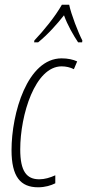

<svg xmlns="http://www.w3.org/2000/svg" viewBox="-20 -786 370 816"><path d="M126 -614 125 -606H142C184 -640 222 -683 252 -721C267 -679 292 -636 312 -606H329L330 -614C313 -646 282 -726 274 -766H243C215 -716 165 -655 126 -614ZM142 10C172 10 197 2 215 -7V-41C193 -31 170 -24 147 -24C93 -24 66 -58 66 -151C66 -298 129 -504 242 -504C260 -504 278 -500 294 -492L308 -525C291 -533 268 -538 242 -538C96 -538 29 -304 29 -148C29 -35 67 10 142 10Z"/></svg>

Font: Noto Sans ExtraCondensed ExtraLight
Style: Italic
Weight: 200
Width: 2
Italic angle: -12°
Designer: Monotype Design Team
Foundry: Monotype Imaging Inc.
Version: Version 2.013